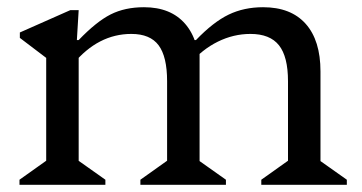

<svg xmlns="http://www.w3.org/2000/svg" viewBox="-20 -512 1003 532"><path d="M704 0V-14L794 -78L778 -50V-287Q778 -355 753 -386.5Q728 -418 674 -418Q627 -418 583.5 -396.5Q540 -375 506 -335V-401H523Q571 -451 613.5 -471.5Q656 -492 709 -492Q786 -492 827 -446Q868 -400 868 -314V-48L852 -77L941 -14V0ZM34 0V-14L124 -78L108 -50V-396L151 -319L35 -407V-422L175 -484H198L193 -401H198V-48L183 -77L272 -14V0ZM369 0V-14L459 -78L443 -50V-287Q443 -355 419.5 -386.5Q396 -418 344 -418Q252 -418 183 -335V-401H198Q247 -452 286.5 -472Q326 -492 379 -492Q453 -492 493 -446Q533 -400 533 -314V-48L517 -77L606 -14V0ZM480 -290V-376H533V-290Z"/></svg>

Font: Platypi Light Light
Style: Regular
Weight: 300
Version: Version 1.200